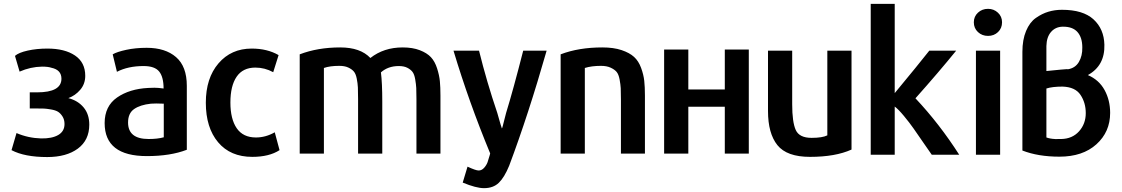

<svg xmlns="http://www.w3.org/2000/svg" viewBox="-20 -800 5842 1000"><path d="M445 -151Q445 -70 385.5 -26Q326 18 226 18Q108 18 40 -18L66 -107Q126 -81 194 -79Q251 -78 283.5 -97Q316 -116 316 -154Q316 -177 305.5 -193.5Q295 -210 282 -218Q269 -226 245.5 -230Q222 -234 209 -234.5Q196 -235 173 -235H135V-319H173Q300 -319 300 -390Q300 -436 248 -447Q231 -453 199 -453Q139 -452 82 -427L58 -509Q77 -526 124 -536.5Q171 -547 227 -547Q317 -547 370.5 -511Q424 -475 424 -405Q424 -363 398 -332.5Q372 -302 336 -289Q386 -276 415.5 -240.5Q445 -205 445 -151Z M953 -353V-20Q868 13 745 13Q525 13 525 -159Q525 -247 589.5 -292Q654 -337 752 -342Q756 -342 767.5 -342.5Q779 -343 785 -343Q804 -343 832 -339Q832 -399 809 -427.5Q786 -456 728 -456Q647 -456 589 -426L567 -517Q589 -530 637.5 -540.5Q686 -551 744 -551Q841 -551 897 -502.5Q953 -454 953 -353ZM833 -85V-260Q788 -262 766 -260Q710 -254 678.5 -232Q647 -210 647 -162Q647 -76 754 -76Q801 -76 833 -85Z M1436 -18Q1382 17 1294 17Q1180 17 1116 -59Q1052 -135 1052 -265Q1052 -393 1118 -470Q1184 -547 1291 -547Q1372 -547 1431 -513Q1416 -463 1403 -424Q1359 -448 1310 -448Q1245 -448 1212.5 -400.5Q1180 -353 1180 -266Q1180 -180 1213 -132Q1246 -84 1313 -84Q1364 -84 1411 -111Z M2274 0H2149V-283Q2149 -322 2148 -341.5Q2147 -361 2142.5 -387Q2138 -413 2128.5 -425.5Q2119 -438 2101.5 -447Q2084 -456 2057 -456Q2001 -456 1964 -423Q1971 -368 1971 -271V0H1845V-283Q1845 -323 1844 -344.5Q1843 -366 1838 -391Q1833 -416 1822.5 -428Q1812 -440 1793.5 -448.5Q1775 -457 1747 -457Q1698 -457 1667 -446V0H1541V-517Q1635 -553 1752 -553Q1857 -553 1909 -498Q1979 -553 2077 -553Q2129 -553 2166.5 -538.5Q2204 -524 2224.5 -502Q2245 -480 2256.5 -444Q2268 -408 2271 -377Q2274 -346 2274 -302Z M2827 -536Q2732 -203 2632 63Q2607 124 2578 152Q2549 180 2501 180Q2460 180 2390 151L2415 68Q2458 88 2473 88Q2489 88 2501.5 74Q2514 60 2519.5 44.5Q2525 29 2531 7Q2532 2 2533 -1Q2422 -269 2342 -536H2475Q2515 -374 2570 -212Q2591 -137 2594 -131Q2596 -133 2599 -145.5Q2602 -158 2607.5 -179Q2613 -200 2616 -212Q2653 -332 2705 -536Z M3339 0H3214V-282Q3214 -321 3213 -340.5Q3212 -360 3207 -386.5Q3202 -413 3191.5 -425.5Q3181 -438 3160.5 -447.5Q3140 -457 3110 -457Q3061 -457 3026 -446V0H2900V-517Q2994 -553 3117 -553Q3176 -553 3217.5 -539Q3259 -525 3282.5 -503.5Q3306 -482 3319 -446.5Q3332 -411 3335.5 -379Q3339 -347 3339 -302Z M3880 -542V0H3755V-244H3565V0H3439V-542H3565V-334H3755V-542Z M4415 -21Q4331 17 4199 17Q4078 17 4029 -44Q3980 -105 3980 -222V-536H4106V-257Q4106 -164 4124.5 -123Q4143 -82 4207 -82Q4263 -82 4289 -95V-536H4415Z M4976 6H4833Q4825 -5 4792 -53Q4759 -101 4738 -131Q4717 -161 4688 -196Q4659 -231 4640 -245V6H4515V-780H4640V-315Q4765 -466 4820 -536H4960Q4870 -425 4748 -288Q4873 -155 4976 6Z M5199 -684Q5199 -653 5178 -633Q5157 -613 5126 -613Q5095 -613 5073.5 -633Q5052 -653 5052 -684Q5052 -714 5073.5 -734Q5095 -754 5126 -754Q5156 -754 5177.5 -734Q5199 -714 5199 -684ZM5189 6H5063V-536H5189Z M5732 -567Q5735 -458 5646 -409Q5704 -384 5733 -331Q5762 -278 5762 -212Q5762 -113 5690.5 -48.5Q5619 16 5498 16Q5387 16 5305 -16V-530Q5305 -593 5324 -638.5Q5343 -684 5375 -706.5Q5407 -729 5440.5 -739Q5474 -749 5511 -749Q5621 -749 5675.5 -699Q5730 -649 5732 -567ZM5635 -211Q5635 -265 5607.5 -306Q5580 -347 5514 -349Q5461 -349 5430 -339V-84Q5450 -77 5474 -76Q5474 -75 5491 -76H5507Q5565 -77 5600 -116Q5635 -155 5635 -211ZM5430 -430Q5528 -440 5538 -440Q5539 -440 5539 -440L5541 -439Q5580 -445 5599 -477Q5618 -509 5617 -553Q5617 -605 5591.5 -633.5Q5566 -662 5514 -661Q5477 -660 5454 -633.5Q5431 -607 5430 -560V-474Z"/></svg>

Font: Repo
Style: DemiBold
Weight: 600
Designer: Stefan Peev
Foundry: Context Ltd
Version: Version 001.000